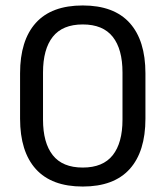

<svg xmlns="http://www.w3.org/2000/svg" viewBox="-20 -671 606 703"><path d="M283 12Q169 12 111.2 -52Q53.5 -116 53.5 -236.5V-402.5Q53.5 -523 111 -587Q168.5 -651 283 -651Q397 -651 454.8 -587Q512.5 -523 512.5 -402.5V-236.5Q512.5 -116 454.8 -52Q397 12 283 12ZM283 -57.5Q357 -57.5 392.8 -102.8Q428.5 -148 428.5 -233V-405.5Q428.5 -491 392.8 -536.2Q357 -581.5 283 -581.5Q209 -581.5 173.2 -536.2Q137.5 -491 137.5 -405.5V-233Q137.5 -148 173.2 -102.8Q209 -57.5 283 -57.5Z"/></svg>

Font: Anek Kannada Medium
Style: Regular
Weight: 400
Version: Version 1.003